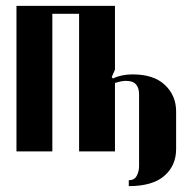

<svg xmlns="http://www.w3.org/2000/svg" viewBox="-20 -515 650 653"><path d="M371 -495V-278L360 -253L364 -248Q393 -262 431 -262Q503 -262 541 -226Q579 -190 579 -136V-8Q579 48 539 83Q499 118 418 118V98Q437 98 445 83Q453 68 453 50V-194Q453 -216 442.5 -228Q432 -240 408 -240Q399 -240 390.5 -238Q382 -236 371 -233V0H249V-468H158V0H36V-495Z"/></svg>

Font: Moniqa Black Heading
Style: Regular
Weight: 900
Designer: Rajesh Rajput
Foundry: Rajesh Rajput
Version: Version 1.000